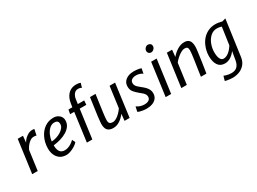

<svg xmlns="http://www.w3.org/2000/svg" viewBox="-47 -1698 3783 2823"><g transform="rotate(-30 1844.5 -286.5)"><path d="M135.4 0H41.8L117.4 -557H206.5L195.7 -446.6Q210.4 -474.7 236.6 -501.7Q262.8 -528.7 297.1 -546.3Q331.4 -564 370.2 -564Q394.7 -564 401.6 -558L380.5 -459.5Q374.3 -463.1 362.7 -464.8Q351.1 -466.4 334.8 -466.4Q302.9 -466.4 272.9 -446Q242.9 -425.6 218.9 -394.5Q194.9 -363.4 180.2 -331.7Z M623.5 8Q557.2 8 513.2 -23.1Q469.8 -54.7 449.5 -104.6Q429.1 -154.6 430.2 -212.9Q431.1 -309.1 470.2 -391.5Q508 -471.6 573.7 -517.8Q639.4 -564 722.6 -564Q764.7 -564 795.7 -547.7Q826.7 -531.5 843.9 -503.8Q861 -476.1 861 -441.4Q861 -389.4 832.7 -348.9Q804.5 -308.4 756.6 -279.4Q708.7 -250.4 649.5 -233Q590.3 -215.6 528.7 -209.2Q528.5 -206.1 528.4 -202Q528.3 -197.9 528.3 -193.2Q528.9 -138.2 553.8 -101.1Q578.7 -64.1 636.2 -64.1Q662.8 -64.1 691 -73.4Q719.2 -82.6 747.2 -100.5Q775.3 -118.4 801.2 -144.2L827.2 -92.5Q815.9 -76.7 792.6 -59.1Q769.3 -41.6 739.7 -26.3Q710.1 -11 679.7 -1.5Q649.4 8 623.5 8ZM530.7 -272.5Q568.9 -273.5 610.2 -286.1Q651.6 -298.6 687.6 -320.3Q723.7 -342 746 -370.8Q768.4 -399.6 768.4 -433.4Q768.4 -466.5 751.3 -481.6Q734.3 -496.6 701.9 -496.6Q678.8 -496.6 658 -488.2Q637.3 -479.7 618.6 -462.5Q581.1 -427.7 558.4 -375.2Q535.6 -322.8 530.7 -272.5Z M1062.7 0H969.9L1035 -485.2H965.4L978.7 -556.6L1044.7 -557L1052.6 -609.1Q1057.4 -642.7 1066.7 -671.4Q1076 -700.1 1090 -724.3Q1116.4 -769.6 1159 -794.6Q1201.5 -819.6 1257.6 -819.6Q1279.6 -819.6 1297.8 -816.8Q1316 -814 1332.1 -807.3L1309.4 -733.3Q1299.3 -741.4 1284.3 -745.7Q1269.3 -750.1 1247.7 -749.5Q1207.5 -749.5 1181.5 -716Q1155.5 -682.6 1148.3 -632.8L1138 -557H1246.4L1240.3 -485.2H1128.3Z M1418.1 9.6Q1353.7 9.6 1322.1 -23.1Q1290.4 -55.9 1290.4 -130.3Q1290.4 -144.4 1293.9 -177.7Q1297.3 -211.1 1302.3 -255.1Q1307.6 -295.3 1314.6 -345Q1321.6 -394.6 1329.3 -448.9Q1336.9 -503.2 1344.4 -557H1438.3Q1434.1 -526.5 1429.2 -491.3Q1424.3 -456.1 1419.2 -420.3Q1414.2 -384.5 1409.7 -351.9Q1405.3 -319.2 1401.8 -293.7Q1398.3 -268.2 1396.4 -254.1Q1391.3 -213.9 1388.6 -185.9Q1385.9 -157.9 1385.9 -139.1Q1385.9 -100.3 1402.3 -84.9Q1418.6 -69.6 1453.5 -69.6Q1482.2 -69.6 1514.5 -88.6Q1546.7 -107.6 1577 -138.2Q1607.3 -168.7 1629.6 -202.7L1676.9 -557H1770.1L1695.8 0H1609.7L1621 -113.9Q1581.4 -59.9 1528.1 -25.1Q1474.9 9.6 1418.1 9.6Z M1983.8 8Q1953.3 8 1923.3 3.6Q1893.4 -0.7 1870.6 -7.6Q1847.8 -14.4 1838 -22.1L1855.8 -102.9Q1872 -91.4 1893.1 -82Q1914.1 -72.6 1938.2 -67.2Q1962.3 -61.7 1987.1 -61.7Q2031.6 -61.7 2059.8 -79.8Q2087.9 -97.9 2087.9 -135.1Q2087.9 -155.8 2079.1 -173.1Q2070.2 -190.4 2051 -208.5Q2031.8 -226.6 2001.3 -250.2Q1957.9 -285.3 1928.5 -321.5Q1899.1 -357.6 1899.1 -413.2Q1899.1 -463.4 1925.3 -497Q1951.4 -530.6 1994.5 -547.3Q2037.7 -564 2088.5 -564Q2115.6 -564 2140.4 -561.1Q2165.1 -558.3 2184.4 -553.8Q2203.7 -549.4 2213.7 -544.5L2196.4 -458.5Q2189.9 -467.6 2172.5 -476.1Q2155.1 -484.5 2132.6 -489.9Q2110.1 -495.3 2088.2 -495.3Q2043.2 -495.3 2015.6 -476.2Q1987.9 -457.1 1987.9 -423.1Q1987.9 -400.6 1996.1 -383.4Q2004.3 -366.1 2022.1 -349.1Q2039.9 -332.1 2068.2 -309.6Q2103.4 -283.2 2128 -257.2Q2152.6 -231.2 2165.7 -203.6Q2178.8 -175.9 2178.8 -144.5Q2178.8 -92.1 2152.2 -58.2Q2125.6 -24.3 2081.3 -8.1Q2037 8 1983.8 8Z M2400.8 0H2307.6L2382.9 -557.8H2476.5ZM2451.1 -675.2Q2429.8 -675.2 2414.1 -690.7Q2398.5 -706.1 2398.5 -728.8Q2398.5 -756.3 2418.5 -777.4Q2438.6 -798.5 2465.4 -798.5Q2490.3 -798.5 2506.1 -783.8Q2521.9 -769.2 2521.9 -746.6Q2521.9 -718 2500.7 -696.6Q2479.4 -675.2 2451.1 -675.2Z M2666.9 0H2573.3L2649.3 -557H2737.9L2726.2 -439.9Q2771.1 -494.7 2829 -529.4Q2886.9 -564 2944.7 -564Q3002.5 -564 3030.1 -531Q3057.7 -498 3057.7 -424.5Q3057.7 -411.1 3055.4 -387.6Q3053 -364.1 3048.4 -329.9Q3043.8 -295.8 3037.3 -250.3Q3035.8 -239 3033.8 -224.8Q3031.8 -210.5 3028.9 -190.9Q3026 -171.4 3022 -144.6Q3018 -117.9 3012.5 -82.3Q3007 -46.7 2999.6 0H2906.1Q2908.4 -16 2912.8 -47.4Q2917.2 -78.8 2924.6 -128.7Q2932 -178.7 2942.9 -250.3Q2952.3 -315.5 2957 -354.7Q2961.7 -393.9 2961.7 -416.3Q2961.7 -452.8 2948.8 -466.7Q2935.9 -480.5 2904.4 -480.5Q2882.4 -480.5 2855.8 -468.3Q2829.3 -456 2802.7 -436.1Q2776 -416.2 2752.9 -393.2Q2729.8 -370.3 2714.4 -349.1Z M3307.1 247.3Q3285.6 247.3 3259.3 244.5Q3233 241.8 3210.8 237.6Q3188.6 233.5 3178.6 229.3L3200.5 152.1Q3215.3 159.2 3235.5 165.3Q3255.8 171.5 3278.9 175.1Q3302.1 178.6 3325.2 178.6Q3386.9 178.6 3421.4 145Q3456 111.3 3467.7 46.2L3492.3 -99.4Q3461.5 -54.9 3414.6 -23.5Q3367.8 8 3313 8Q3236 8 3197.6 -48.4Q3159.2 -104.7 3159.2 -202.7Q3159.2 -285.8 3194.5 -370.5Q3218 -426.2 3257.7 -469.9Q3297.4 -513.6 3352.3 -538.8Q3407.2 -564 3475.9 -564Q3500.8 -564 3530.9 -559Q3561 -554 3586.1 -547L3646.1 -564L3562.1 41.2Q3557.1 78.6 3544.5 108.6Q3531.8 138.5 3511.7 162Q3471.3 207.6 3417.4 227.4Q3363.4 247.3 3307.1 247.3ZM3332.5 -63.4Q3356.4 -63.4 3379.9 -74.1Q3403.4 -84.8 3425.2 -103.2Q3447 -121.6 3465.9 -144.5Q3484.7 -167.3 3499 -191.8L3541 -485.1Q3523.7 -491.8 3503.7 -495.2Q3483.7 -498.6 3462.9 -498.6Q3397.4 -498.6 3350.3 -454Q3303.2 -409.4 3279.4 -343.6Q3255.7 -277.8 3255.7 -213.5Q3255.7 -168.6 3263.6 -134.8Q3271.6 -101.1 3288.5 -82.2Q3305.4 -63.4 3332.5 -63.4Z"/></g></svg>

Font: Merriweather Sans Variable Regular
Style: Italic
Weight: 300
Italic angle: -8°
Designer: Eben Sorkin
Foundry: Eben Sorkin
Version: Version 2.001